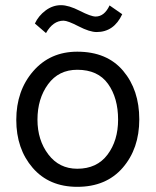

<svg xmlns="http://www.w3.org/2000/svg" viewBox="-20 -714 602 743"><path d="M519 -252Q519 -139 455 -65Q391 9 279 9Q170 9 106.5 -64.5Q43 -138 43 -250Q43 -363 108.5 -438.5Q174 -514 279 -514Q394 -514 456.5 -440Q519 -366 519 -252ZM125 -251Q125 -172 167 -116.5Q209 -61 279 -61Q355 -61 396 -115.5Q437 -170 437 -251Q437 -335 398 -389.5Q359 -444 279 -444Q207 -444 166 -388Q125 -332 125 -251ZM226 -634Q185 -634 158 -586L115 -623Q129 -653 156.5 -673.5Q184 -694 216 -694Q246 -694 289 -672Q332 -650 350 -650Q384 -650 404 -693L453 -659Q421 -590 354 -590Q327 -590 284.5 -612Q242 -634 226 -634Z"/></svg>

Font: Hind Vadodara
Style: Regular
Weight: 400
Designer: Hitesh Malaviya
Foundry: Indian Type Foundry
Version: Version 1.001;PS 1.0;hotconv 1.0.86;makeotf.lib2.5.63406; tt